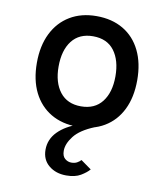

<svg xmlns="http://www.w3.org/2000/svg" viewBox="-86 -594 787 915"><g transform="rotate(10 308.0 -136.5)"><path d="M308 12Q234 12 179.5 -20.2Q125 -52.5 95.2 -112.2Q65.5 -172 65.5 -255Q65.5 -337 95.2 -397.2Q125 -457.5 179.5 -490.2Q234 -523 308 -523Q382.5 -523 437.2 -490.8Q492 -458.5 521.5 -398.2Q551 -338 551 -255.5Q551 -173 521.5 -113Q492 -53 437.2 -20.5Q382.5 12 308 12ZM308 -86.5Q374.5 -86.5 410 -132.2Q445.5 -178 445.5 -255.5Q445.5 -333 410.8 -379.2Q376 -425.5 308 -425.5Q241.5 -425.5 206 -379.8Q170.5 -334 170.5 -255Q170.5 -178 206 -132.2Q241.5 -86.5 308 -86.5ZM296 250Q245.5 250 211.8 222.2Q178 194.5 178 146Q178 95.5 214.8 58.2Q251.5 21 315 0H390.5Q322.5 27.5 293.5 64.8Q264.5 102 264.5 136Q264.5 162 278.5 173.8Q292.5 185.5 309.5 185.5Q326 185.5 337.2 179.2Q348.5 173 355.5 165L406.5 201.5Q392.5 218 365.8 234Q339 250 296 250Z"/></g></svg>

Font: Overpass Mono Light SemiBold
Style: Regular
Weight: 600
Monospace: yes
Version: Version 4.000